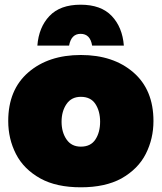

<svg xmlns="http://www.w3.org/2000/svg" viewBox="-20 -789 688 817"><path d="M324 8Q220 8 152 -29.5Q81 -69 48 -133.5Q15 -198 15 -274Q15 -407 100.5 -481Q186 -555 324 -555Q462 -555 547.5 -481Q633 -407 633 -274Q633 -199 600.5 -134.5Q568 -70 496.5 -29.5Q427.5 8 324 8ZM507 -595H372Q364 -645 323 -645Q283 -645 274 -595H139Q145 -673 190.5 -721Q236 -769 323 -769Q410 -769 455.5 -721Q501 -673 507 -595ZM324 -165Q366 -165 386 -195.5Q406 -226 406 -271Q406 -316 386 -346.5Q366 -377 324 -377Q284 -377 263 -346.2Q242 -315.5 242 -271Q242 -226.5 263 -195.8Q284 -165 324 -165Z"/></svg>

Font: Argentum Novus Black
Style: Regular
Weight: 900
Designer: Julieta Ulanovsky (font) & Cristiano Sobral (main changes)
Foundry: Julieta Ulanovsky (font) & Cristiano Sobral (main changes)
Version: Version 3.00;November 27, 2020;FontCreator 13.0.0.2655 64-bi